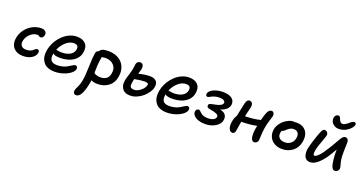

<svg xmlns="http://www.w3.org/2000/svg" viewBox="-45 -1652 5288 2797"><g transform="rotate(20 2599.0 -254.0)"><path d="M229 -11.2Q159.7 -11.2 113.5 -40.5Q67.4 -69.8 50.5 -120.1Q33.7 -170.4 46.9 -233.9Q61 -304.2 106.2 -361.8Q151.4 -419.4 214.6 -451.2Q277.8 -482.9 345.2 -482.9Q385.3 -482.9 408.9 -462.2Q432.6 -441.4 425.8 -405.8Q420.4 -380.9 407.5 -367.4Q394.5 -354 375 -354Q363.3 -354 350.6 -364Q337.9 -374 323.2 -374Q264.2 -374 214.1 -327.6Q164.1 -281.2 151.9 -220.2Q141.6 -171.4 164.6 -142.1Q187.5 -112.8 237.8 -112.8Q268.1 -112.8 291.5 -119.4Q314.9 -126 328.4 -135.3Q341.8 -144.5 352.1 -154.1Q362.3 -163.6 372.1 -170.2Q381.8 -176.8 392.1 -176.8Q432.1 -176.8 423.8 -127.9Q412.6 -75.2 358.2 -43.2Q303.7 -11.2 229 -11.2Z M735.8 46.9Q685.1 46.9 644.8 33.2Q604.5 19.5 579.6 -4.9Q554.7 -29.3 539.6 -63Q524.4 -96.7 523.2 -136.5Q522 -176.3 529.8 -220.2Q539.6 -268.6 561.3 -315.9Q583 -363.3 616 -404.5Q648.9 -445.8 688.5 -477.5Q728 -509.3 776.9 -527.6Q825.7 -545.9 876 -545.9Q966.8 -545.9 1011.5 -495.4Q1056.2 -444.8 1038.6 -356Q1026.4 -294.4 982.4 -251.7Q938.5 -209 877 -189.5Q815.4 -169.9 740.7 -169.9Q662.1 -169.9 633.8 -196.8Q605 -55.2 737.8 -55.2Q781.7 -55.2 819.8 -64.5Q857.9 -73.7 883.1 -87.2Q908.2 -100.6 928.5 -114Q948.7 -127.4 965.6 -136.7Q982.4 -146 994.6 -146Q1014.6 -146 1023.4 -132.6Q1032.2 -119.1 1027.8 -95.2Q1021 -63.5 980.7 -30.8Q940.4 2 873.8 24.4Q807.1 46.9 735.8 46.9ZM656.7 -262.2Q663.1 -262.2 689 -257.1Q714.8 -252 737.8 -252Q817.4 -252 869.1 -281.5Q920.9 -311 930.7 -362.8Q946.3 -440.9 865.7 -440.9Q801.8 -440.9 743.4 -389.6Q685.1 -338.4 653.8 -262.2Z M1150.4 261.2Q1127.4 261.2 1114.7 244.4Q1102.1 227.5 1108.4 196.8Q1111.8 179.7 1122.3 159.2Q1132.8 138.7 1145.5 106.4Q1158.2 74.2 1167.5 28.8Q1182.6 -46.4 1185.8 -189.5Q1189 -332.5 1200.7 -403.8Q1208 -447.8 1244.6 -454.1Q1255.9 -480.5 1287.8 -492.7Q1319.8 -504.9 1377.4 -504.9Q1446.3 -504.9 1502 -482.2Q1557.6 -459.5 1592.8 -418.5Q1627.9 -377.4 1641.6 -319.8Q1655.3 -262.2 1640.6 -191.9Q1623.5 -102.1 1554.4 -50.5Q1485.4 1 1389.6 1Q1328.6 1 1287.6 -19Q1284.7 13.2 1277.3 45.9Q1233.9 261.2 1150.4 261.2ZM1311.5 -372.1Q1308.1 -356 1305.4 -339.1Q1302.7 -322.3 1301 -309.1Q1299.3 -295.9 1298.1 -277.3Q1296.9 -258.8 1296.1 -249Q1295.4 -239.3 1294.9 -218.5Q1294.4 -197.8 1294.2 -190.9Q1293.9 -184.1 1293.7 -161.4Q1293.5 -138.7 1293.5 -133.8Q1306.6 -125 1314.9 -120.4Q1323.2 -115.7 1344.7 -110.4Q1366.2 -105 1393.6 -105Q1511.2 -105 1530.8 -210.9Q1547.9 -291.5 1501.2 -343.8Q1454.6 -396 1369.6 -396Q1356.9 -396 1312.5 -389.2Q1312.5 -377.9 1311.5 -372.1Z M1891.1 -2.9Q1852.1 -2.9 1822.8 -14.4Q1793.5 -25.9 1777.6 -45.2Q1761.7 -64.5 1752.2 -89.8Q1742.7 -115.2 1743.4 -142.8Q1744.1 -170.4 1748.5 -198.2Q1754.4 -225.1 1773.7 -284.4Q1793 -343.8 1797.4 -367.2Q1802.2 -393.1 1805.7 -423.6Q1809.1 -454.1 1810.5 -460.9Q1814.9 -482.4 1830.3 -496.1Q1845.7 -509.8 1868.2 -509.8Q1899.4 -509.8 1912.6 -484.9Q1925.8 -460 1917.5 -420.9Q1913.6 -398.4 1896.5 -342.8Q1994.1 -368.2 2067.4 -368.2Q2137.2 -368.2 2168 -335Q2198.7 -301.8 2188.5 -244.1Q2181.6 -202.1 2153.1 -158.9Q2124.5 -115.7 2084.2 -81.3Q2043.9 -46.9 1992.4 -24.9Q1940.9 -2.9 1891.1 -2.9ZM1860.4 -216.8Q1853 -180.7 1852.5 -155.3Q1852.1 -129.9 1867.4 -116Q1882.8 -102.1 1916.5 -102.1Q1967.3 -102.1 2020.3 -145.8Q2073.2 -189.5 2081.5 -242.2Q2083 -254.4 2068.4 -261.7Q2053.7 -269 2025.4 -269Q1964.8 -269 1867.2 -249Q1861.3 -223.6 1860.4 -216.8Z M2475.1 46.9Q2424.3 46.9 2384 33.2Q2343.8 19.5 2318.8 -4.9Q2293.9 -29.3 2278.8 -63Q2263.7 -96.7 2262.5 -136.5Q2261.2 -176.3 2269 -220.2Q2278.8 -268.6 2300.5 -315.9Q2322.3 -363.3 2355.2 -404.5Q2388.2 -445.8 2427.7 -477.5Q2467.3 -509.3 2516.1 -527.6Q2564.9 -545.9 2615.2 -545.9Q2706.1 -545.9 2750.7 -495.4Q2795.4 -444.8 2777.8 -356Q2765.6 -294.4 2721.7 -251.7Q2677.7 -209 2616.2 -189.5Q2554.7 -169.9 2480 -169.9Q2401.4 -169.9 2373 -196.8Q2344.2 -55.2 2477.1 -55.2Q2521 -55.2 2559.1 -64.5Q2597.2 -73.7 2622.3 -87.2Q2647.5 -100.6 2667.7 -114Q2688 -127.4 2704.8 -136.7Q2721.7 -146 2733.9 -146Q2753.9 -146 2762.7 -132.6Q2771.5 -119.1 2767.1 -95.2Q2760.3 -63.5 2720 -30.8Q2679.7 2 2613 24.4Q2546.4 46.9 2475.1 46.9ZM2396 -262.2Q2402.3 -262.2 2428.2 -257.1Q2454.1 -252 2477.1 -252Q2556.6 -252 2608.4 -281.5Q2660.2 -311 2669.9 -362.8Q2685.5 -440.9 2605 -440.9Q2541 -440.9 2482.7 -389.6Q2424.3 -338.4 2393.1 -262.2Z M3059.1 13.2Q3003.4 13.2 2956.8 -2Q2910.2 -17.1 2883.1 -45.9Q2856 -74.7 2860.4 -110.8Q2862.3 -128.4 2875.2 -141.1Q2888.2 -153.8 2903.3 -153.8Q2913.6 -153.8 2923.3 -146.2Q2933.1 -138.7 2943.6 -127.9Q2954.1 -117.2 2968.8 -106.2Q2983.4 -95.2 3009.5 -87.6Q3035.6 -80.1 3070.3 -80.1Q3124.5 -80.1 3157 -99.4Q3189.5 -118.7 3190.9 -147Q3192.4 -170.9 3162.4 -186Q3132.3 -201.2 3065.9 -211.9Q3028.8 -216.8 3016.1 -228.3Q3003.4 -239.7 3006.3 -259.8Q3007.8 -277.3 3025.6 -284.9Q3043.5 -292.5 3093.3 -301.8Q3149.9 -311 3182.1 -328.6Q3214.4 -346.2 3216.3 -370.1Q3217.8 -394.5 3194.1 -407.7Q3170.4 -420.9 3128.9 -420.9Q3095.2 -420.9 3064.7 -413.1Q3034.2 -405.3 3016.6 -396Q2999 -386.7 2983.2 -378.9Q2967.3 -371.1 2959 -371.1Q2944.3 -371.1 2936.5 -381.8Q2928.7 -392.6 2931.2 -408.2Q2935.1 -437.5 2965.6 -462.4Q2996.1 -487.3 3044.4 -501.7Q3092.8 -516.1 3147 -516.1Q3240.7 -516.1 3287.4 -481.2Q3334 -446.3 3328.1 -384.8Q3324.2 -344.7 3289.3 -311.3Q3254.4 -277.8 3193.4 -261.2Q3308.6 -239.7 3298.3 -141.1Q3292.5 -76.2 3223.1 -31.5Q3153.8 13.2 3059.1 13.2Z M3477.5 -2.9Q3437 -2.9 3421.1 -49.6Q3405.3 -96.2 3419.4 -168Q3429.7 -221.7 3454.6 -254.9Q3484.9 -390.6 3500.5 -467.8Q3505.9 -495.1 3519.5 -512.5Q3533.2 -529.8 3552.7 -529.8Q3585 -529.8 3598.6 -506.3Q3612.3 -482.9 3603.5 -439Q3597.2 -403.3 3568.8 -293Q3706.5 -294.9 3805.7 -320.8Q3826.7 -401.9 3842.8 -440.9Q3868.2 -500 3908.7 -500Q3931.6 -500 3943.4 -479.7Q3955.1 -459.5 3949.7 -431.2Q3945.8 -412.6 3928.2 -357.9Q3910.6 -303.2 3903.8 -269Q3893.1 -215.3 3888.7 -164.3Q3884.3 -113.3 3883.3 -78.1Q3882.3 -43 3879.9 -29.8Q3875.5 -10.3 3859.6 3.4Q3843.8 17.1 3823.7 17.1Q3780.3 17.1 3770.5 -48.6Q3760.7 -114.3 3781.7 -210Q3782.2 -211.9 3782.7 -216.1Q3783.2 -220.2 3783.7 -222.2Q3689.5 -200.2 3545.4 -198.2Q3539.1 -164.6 3531.2 -112.1Q3523.4 -59.6 3520.5 -44.9Q3517.6 -26.9 3505.4 -14.9Q3493.2 -2.9 3477.5 -2.9Z M4236.8 -27.8Q4182.6 -27.8 4138.7 -46.9Q4094.7 -65.9 4068.1 -97.9Q4041.5 -129.9 4031 -172.9Q4020.5 -215.8 4029.8 -262.2Q4038.6 -305.7 4065.4 -344.7Q4092.3 -383.8 4125.5 -408.7Q4158.7 -433.6 4193.1 -448.2Q4227.5 -462.9 4254.4 -462.9Q4269.5 -462.9 4279.8 -460Q4294.4 -462.9 4310.5 -462.9Q4378.9 -462.9 4423.6 -430.7Q4468.3 -398.4 4483.6 -345Q4499 -291.5 4485.4 -225.1Q4467.3 -132.8 4398.7 -80.3Q4330.1 -27.8 4236.8 -27.8ZM4135.7 -248Q4125 -196.8 4154.1 -165.3Q4183.1 -133.8 4242.7 -133.8Q4295.9 -133.8 4333.3 -163.8Q4370.6 -193.8 4381.3 -245.1Q4392.1 -297.9 4370.8 -328.9Q4349.6 -359.9 4302.7 -359.9Q4276.4 -359.9 4256.1 -350.6Q4235.8 -341.3 4211.4 -320.8Q4203.6 -314.5 4191.4 -303.5Q4179.2 -292.5 4174.3 -288.8Q4169.4 -285.2 4161.6 -281Q4153.8 -276.9 4145.5 -275.9Q4139.2 -266.1 4135.7 -248Z M4916.5 -585.9Q4875 -585.9 4843.8 -605.2Q4812.5 -624.5 4799.1 -651.9Q4785.6 -679.2 4788.6 -707Q4792 -736.3 4807.9 -752.7Q4823.7 -769 4846.7 -769Q4861.8 -769 4870.4 -757.1Q4878.9 -745.1 4887.7 -720.2Q4893.6 -708 4896.7 -702.4Q4899.9 -696.8 4906.5 -688.7Q4913.1 -680.7 4922.1 -677.2Q4931.2 -673.8 4943.8 -673.8Q4972.2 -673.8 5021.5 -714.8Q5040 -730.5 5048.3 -737.1Q5056.6 -743.7 5070.3 -750.7Q5084 -757.8 5095.7 -757.8Q5111.8 -757.8 5119.6 -747.6Q5127.4 -737.3 5123.5 -721.2Q5118.7 -700.7 5100.3 -677.5Q5082 -654.3 5055.4 -633.8Q5028.8 -613.3 4991.7 -599.6Q4954.6 -585.9 4916.5 -585.9ZM4686.5 12.2Q4651.9 12.2 4628.4 -4.4Q4605 -21 4595.9 -47.6Q4586.9 -74.2 4585.2 -107.7Q4583.5 -141.1 4591.8 -174.8Q4602.5 -224.1 4629.2 -306.9Q4655.8 -389.6 4672.9 -431.2Q4686.5 -467.3 4699.7 -485.1Q4712.9 -502.9 4729.5 -502.9Q4754.9 -502.9 4771.7 -482.4Q4788.6 -461.9 4783.7 -435.1Q4780.3 -418.5 4747.1 -328.4Q4713.9 -238.3 4704.6 -195.8Q4684.6 -98.1 4714.8 -98.1Q4771 -98.1 4886.7 -288.1Q4906.2 -317.9 4927.7 -355.5Q4949.2 -393.1 4962.4 -417Q4975.6 -440.9 4990.5 -463.1Q5005.4 -485.4 5019.3 -496.1Q5033.2 -506.8 5047.9 -506.8Q5075.2 -506.8 5088.4 -488.5Q5101.6 -470.2 5100.6 -439Q5100.1 -425.3 5098.6 -373.8Q5097.2 -322.3 5096.9 -297.9Q5096.7 -273.4 5097.7 -229Q5100.1 -183.6 5109.1 -144.5Q5118.2 -105.5 5124.8 -83Q5131.3 -60.5 5129.9 -46.9Q5127 -24.9 5109.6 -8.5Q5092.3 7.8 5070.8 7.8Q5035.6 7.8 5018.8 -34.4Q5002 -76.7 4994.6 -160.2Q4989.3 -219.2 4990.7 -294.9Q4952.6 -229 4929.7 -191.9Q4874.5 -102.5 4810.8 -45.2Q4747.1 12.2 4686.5 12.2Z"/></g></svg>

Font: Shantell Sans Irregular
Style: Italic
Weight: 500
Italic angle: -11.31°
Designer: Stephen Nixon, Anya Danilova, Shantell Martin
Foundry: Arrow Type
Version: Version 1.006;[9816181b4]